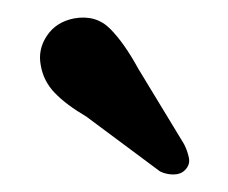

<svg xmlns="http://www.w3.org/2000/svg" viewBox="-20 -725 260 219"><path d="M137.5 -647 190 -560.5Q194 -552.5 195.5 -544.8Q197 -537 191 -531Q186 -526 177.8 -526Q169.5 -526 162.5 -529.5L78.5 -592Q55.5 -605.5 42.5 -619Q29.5 -632.5 26.5 -650.5Q23 -668.5 33.5 -684.2Q44 -700 64.5 -704Q89.5 -708.5 105.8 -692Q122 -675.5 137.5 -647Z"/></svg>

Font: Fraunces 9pt S100
Style: Regular
Weight: 400
Version: Version 1.000; ttfautohint (v1.8.3)